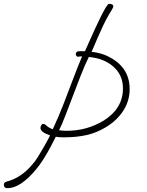

<svg xmlns="http://www.w3.org/2000/svg" viewBox="-111 -780 767 1001"><path d="M-72 201Q-91 201 -91 182Q-91 172 -77 167Q0 147 58 77Q72 62 88 36Q104 10 120.5 -19Q137 -48 150 -74Q100 -91 100 -113Q100 -120 104 -127Q108 -134 114 -134Q122 -134 128 -128Q142 -114 164 -106Q194 -170 220 -237Q246 -304 270 -368Q294 -432 317 -486H314Q311 -486 307.5 -486Q304 -486 302 -485Q300 -484 296 -484Q291 -484 287.5 -488.5Q284 -493 284 -498Q284 -503 288 -508Q292 -513 302 -513H332Q341 -533 354.5 -563.5Q368 -594 383.5 -628Q399 -662 414 -692Q429 -722 440.5 -741Q452 -760 458 -760Q480 -760 480 -746Q480 -742 471.5 -728Q463 -714 458 -706Q442 -679 426.5 -646Q411 -613 398 -583Q385 -553 376.5 -532.5Q368 -512 366 -510Q410 -505 444 -490Q478 -475 505 -452Q565 -400 565 -316Q565 -255 532.5 -204Q500 -153 443 -118Q394 -88 341 -76Q288 -64 223 -64Q212 -64 201.5 -64.5Q191 -65 180 -67Q168 -43 151.5 -12Q135 19 116 49Q97 79 78 102Q-4 201 -72 201ZM233 -98Q290 -98 338 -111.5Q386 -125 429 -151Q530 -214 530 -319Q530 -392 475 -437Q451 -456 422 -467.5Q393 -479 352 -483Q331 -440 310 -386.5Q289 -333 268.5 -278.5Q248 -224 230 -177.5Q212 -131 197 -101Q205 -100 215.5 -99Q226 -98 233 -98Z"/></svg>

Font: Send Flowers
Style: Regular
Weight: 400
Designer: Robert E. Leuschke
Foundry: Robert E. Leuschke
Version: Version 1.010; ttfautohint (v1.8.4.7-5d5b)